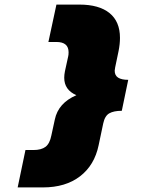

<svg xmlns="http://www.w3.org/2000/svg" viewBox="-20 -718 690 837"><path d="M57 99 91 -64H126Q160 -64 178.5 -78Q197 -92 204 -128L219 -197Q234 -269 313 -303Q260 -326 260 -379Q260 -392 263 -407L277 -471Q279 -478 279 -490Q279 -535 226 -535H191L226 -698H326Q412 -698 457.5 -661Q503 -624 503 -553Q503 -526 497 -496L482 -424Q480 -414 480 -410Q480 -389 495 -379.5Q510 -370 539 -370L511 -235Q476 -235 456.5 -224Q437 -213 430 -180L410 -85Q392 2 329 50.5Q266 99 167 99Z"/></svg>

Font: Azeret Mono Black
Style: Italic
Weight: 900
Italic angle: -12°
Designer: Martin Vácha
Foundry: Displaay
Version: Version 1.000; Glyphs 3.0.3, build 3074